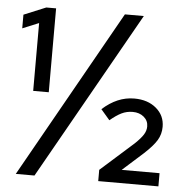

<svg xmlns="http://www.w3.org/2000/svg" viewBox="-51 -749 762 798"><g transform="rotate(5 330.0 -350.0)"><path d="M18 0ZM18 -350ZM151 -700V-350H86V-633L18 -605V-662L110 -700ZM122 0H44L438 -700H517ZM388 0V-47L526 -170Q550 -193 560.5 -209.5Q571 -226 571 -244Q571 -268 552.5 -283.5Q534 -299 506 -299Q481 -299 459.5 -288.5Q438 -278 412 -256L375 -299Q406 -327 439 -341Q472 -355 508 -355Q564 -355 599.5 -325Q635 -295 635 -248Q635 -217 619.5 -191.5Q604 -166 567 -132L481 -55H639V0Z"/></g></svg>

Font: Red Hat Display Medium
Style: Regular
Weight: 500
Designer: Pentagram / MCKL
Foundry: Pentagram / MCKL
Version: Version 1.005; Red Hat Display Medium